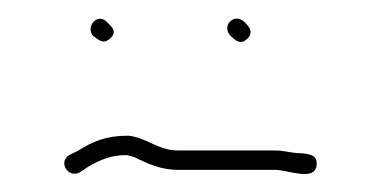

<svg xmlns="http://www.w3.org/2000/svg" viewBox="-20 -349 412 208"><path d="M278 -186H173C151 -186 139 -200 119 -202C95 -202 81 -196 65 -186L55 -181C43 -174 53 -156 66 -162L75 -168C87 -175 99 -181 117 -181C122 -180 126 -179 129 -177C142 -171 155 -165 173 -165H278C292 -165 321 -152 323 -170C324 -181 316 -182 306 -183C296 -183 288 -186 278 -186ZM230 -310C235 -305 241 -300 248 -307C255 -314 250 -320 245 -325C234 -336 219 -321 230 -310ZM81 -310C87 -306 92 -300 100 -308C107 -315 101 -320 96 -325C86 -336 72 -320 81 -310Z"/></svg>

Font: Be Happy
Style: Regular
Weight: 500
Designer: Mew Too
Foundry: Cannot Into Space Fonts
Version: Version 0.9977